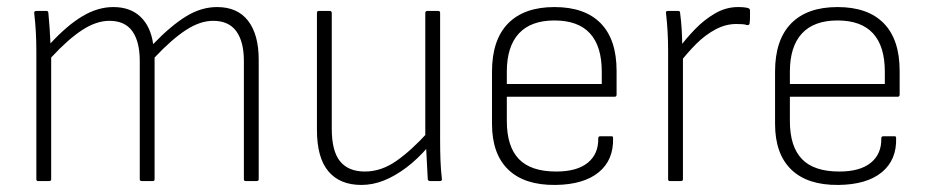

<svg xmlns="http://www.w3.org/2000/svg" viewBox="-20 -513 2632 544"><path d="M88 0Q83 0 83 -5V-367Q83 -396 81.5 -423Q80 -450 77 -475Q76 -482 83 -482H112Q116 -482 117 -477Q119 -456 120.5 -434.5Q122 -413 123 -390Q170 -441 213.5 -467Q257 -493 301 -493Q349 -493 378 -465.5Q407 -438 414 -388Q464 -440 507 -466.5Q550 -493 595 -493Q653 -493 683 -454Q713 -415 713 -344V-5Q713 0 707 0H676Q671 0 671 -5V-340Q671 -395 649.5 -424.5Q628 -454 584 -454Q547 -454 507 -428Q467 -402 418 -350V-5Q418 0 413 0H382Q376 0 376 -5V-340Q376 -395 355 -424.5Q334 -454 290 -454Q253 -454 213 -428Q173 -402 125 -350V-5Q125 0 119 0Z M1004 11Q943 11 910.5 -27.5Q878 -66 878 -145V-476Q878 -482 883 -482H914Q920 -482 920 -476V-148Q920 -85 943.5 -56Q967 -27 1014 -27Q1060 -27 1103 -57Q1146 -87 1193 -139L1194 -98Q1163 -62 1131 -38Q1099 -14 1067.5 -1.5Q1036 11 1004 11ZM1199 0Q1193 0 1192 -5Q1191 -29 1189.5 -53Q1188 -77 1187 -102L1185 -120V-476Q1185 -482 1191 -482H1222Q1227 -482 1227 -476V-115Q1227 -86 1228 -59Q1229 -32 1232 -6Q1233 0 1226 0Z M1554 11Q1466 12 1420 -32.5Q1374 -77 1374 -162V-310Q1374 -400 1419.5 -446.5Q1465 -493 1551 -493Q1637 -493 1682 -447Q1727 -401 1727 -312V-245Q1727 -239 1722 -239H1416V-170Q1416 -98 1450 -62.5Q1484 -27 1556 -27Q1615 -27 1645.5 -52Q1676 -77 1675 -121Q1675 -127 1681 -127H1713Q1717 -127 1717 -122Q1719 -60 1676.5 -25Q1634 10 1554 11ZM1416 -275H1685V-310Q1685 -382 1651.5 -418.5Q1618 -455 1551 -455Q1484 -455 1450 -418Q1416 -381 1416 -310Z M1878 0Q1873 0 1873 -5V-368Q1873 -397 1871.5 -423.5Q1870 -450 1867 -476Q1866 -482 1872 -482H1902Q1907 -482 1907 -476Q1910 -454 1911.5 -429Q1913 -404 1913 -379L1915 -356V-5Q1915 0 1909 0ZM1905 -334 1904 -377Q1923 -403 1949 -430Q1975 -457 2006 -475Q2037 -493 2071 -493Q2090 -493 2100 -490Q2105 -488 2105 -483Q2105 -474 2105 -465Q2105 -456 2104 -448Q2104 -441 2096 -442Q2091 -444 2083 -444.5Q2075 -445 2066 -445Q2036 -445 2007 -429.5Q1978 -414 1952.5 -388.5Q1927 -363 1905 -334Z M2356 11Q2268 12 2222 -32.5Q2176 -77 2176 -162V-310Q2176 -400 2221.5 -446.5Q2267 -493 2353 -493Q2439 -493 2484 -447Q2529 -401 2529 -312V-245Q2529 -239 2524 -239H2218V-170Q2218 -98 2252 -62.5Q2286 -27 2358 -27Q2417 -27 2447.5 -52Q2478 -77 2477 -121Q2477 -127 2483 -127H2515Q2519 -127 2519 -122Q2521 -60 2478.5 -25Q2436 10 2356 11ZM2218 -275H2487V-310Q2487 -382 2453.5 -418.5Q2420 -455 2353 -455Q2286 -455 2252 -418Q2218 -381 2218 -310Z"/></svg>

Font: Sofia Sans Semi Condensed ExtraLight
Style: Regular
Weight: 250
Version: Version 4.100